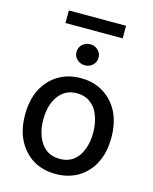

<svg xmlns="http://www.w3.org/2000/svg" viewBox="-133 -994 868 1092"><g transform="rotate(15 301.0 -448.0)"><path d="M167 -24Q110 -60 78 -123Q47 -185 47 -270Q47 -356 78 -419Q112 -484 167 -517Q224 -553 301 -553Q378 -553 435 -517Q492 -482 524 -419Q555 -356 555 -270Q555 -185 524 -123Q494 -61 435 -24Q377 11 301 11Q225 11 167 -24ZM384 -104Q417 -131 432 -175Q448 -217 448 -271Q448 -323 432 -367Q417 -412 384 -437Q351 -464 301 -464Q252 -464 219 -437Q187 -412 170 -367Q154 -323 154 -271Q154 -217 170 -175Q186 -131 219 -104Q253 -78 301 -78Q350 -78 384 -104ZM134 -833V-907H471V-833ZM256 -647Q237 -665 237 -691Q237 -717 256 -735Q276 -753 302 -753Q329 -753 348 -735Q367 -717 367 -691Q367 -665 348 -647Q329 -629 302 -629Q276 -629 256 -647Z"/></g></svg>

Font: Sinter Medium
Style: Regular
Weight: 500
Foundry: Adobe & rsms
Version: Version 1.000